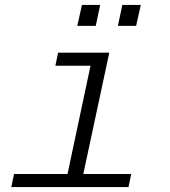

<svg xmlns="http://www.w3.org/2000/svg" viewBox="-20 -760 690 780"><path d="M243 0 359 -546H424L307 0ZM26 0 37 -53H513L502 0ZM205 -493 216 -546H392L380 -493ZM459 -655 477 -740H552L533 -655ZM294 -655 313 -740H387L369 -655Z"/></svg>

Font: Azeret Mono ExtraLight
Style: Italic
Weight: 250
Italic angle: -12°
Designer: Martin Vácha
Foundry: Displaay
Version: Version 1.002